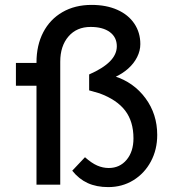

<svg xmlns="http://www.w3.org/2000/svg" viewBox="-20 -754 704 784"><path d="M275 -57 327 -112Q354 -88 377 -78Q400 -68 424 -68Q469 -68 497 -101.5Q525 -135 525 -189Q525 -258 491 -302.5Q457 -347 386 -373Q365 -379 344 -385V-450Q401 -475 429 -503.5Q457 -532 457 -565Q457 -602 428.5 -623Q400 -644 350 -644Q293 -644 259.5 -605Q226 -566 226 -502V0H129V-499Q129 -569 156.5 -622Q184 -675 235 -704.5Q286 -734 354 -734Q414 -734 459 -714Q504 -694 528.5 -657.5Q553 -621 553 -574Q553 -547 540 -521Q527 -495 503.5 -474Q480 -453 449 -439L447 -443Q526 -418 574 -353Q622 -288 622 -203Q622 -143 596 -94.5Q570 -46 524.5 -18Q479 10 422 10Q374 10 338 -6.5Q302 -23 275 -57ZM45 -497H180V-404H45Z"/></svg>

Font: Easer Grotesk Variable
Style: Regular
Weight: 400
Designer: Boardeaser, Bonnie Shaver-Troup, Thomas Jockin
Foundry: Lexend
Version: Version 1.001;Glyphs 3.1.2 (3151)